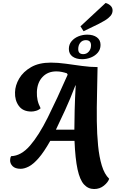

<svg xmlns="http://www.w3.org/2000/svg" viewBox="-20 -1111 780 1291"><path d="M613 160Q573 160 545 129.5Q517 99 501.5 28Q486 -43 481 -164H318Q275 -88 239.5 -47.5Q204 -7 174 8.5Q144 24 119 24Q82 24 64.5 6Q47 -12 48 -35Q48 -50 55 -61Q122 -63 181.5 -131.5Q241 -200 302 -322.5Q363 -445 435 -609L430 -618Q416 -623 397 -627Q378 -631 359 -631Q301 -631 265.5 -593Q230 -555 228 -492Q227 -464 232.5 -438Q238 -412 253 -383Q240 -371 222.5 -366Q205 -361 191 -361Q134 -361 106.5 -399Q79 -437 81 -490Q82 -537 109 -583Q136 -629 189 -659.5Q242 -690 322 -690Q369 -690 423 -682.5Q477 -675 532 -667.5Q587 -660 636 -660Q635 -576 632.5 -482Q630 -388 631 -296Q632 -209 639.5 -132.5Q647 -56 664.5 2Q682 60 714 91Q707 114 679 137Q651 160 613 160ZM356 -239H480Q480 -291 482 -370Q484 -449 489 -537H487Q452 -445 417.5 -370Q383 -295 356 -239ZM542 -901 521 -934 690 -1091Q709 -1086 723 -1073Q737 -1060 737 -1041Q737 -1020 722.5 -1003.5Q708 -987 686.5 -974Q665 -961 645 -951ZM532 -713Q492 -713 467.5 -731Q443 -749 443 -782Q443 -812 461 -833.5Q479 -855 507 -866.5Q535 -878 567 -878Q607 -878 631.5 -860Q656 -842 656 -809Q656 -779 638 -757.5Q620 -736 591.5 -724.5Q563 -713 532 -713ZM540 -747Q562 -747 577 -764Q592 -781 592 -806Q592 -841 557 -841Q534 -841 520 -824Q506 -807 506 -781Q506 -747 540 -747Z"/></svg>

Font: Sansita Swashed SemiBold
Style: Regular
Weight: 600
Designer: Pablo Cosgaya
Foundry: Omnibus-Type
Version: Version 1.003; ttfautohint (v1.8.3)